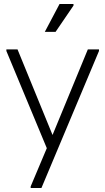

<svg xmlns="http://www.w3.org/2000/svg" viewBox="-20 -744 529 964"><path d="M134 200V192L215 0L235 -45L421 -496H477V-488L188 200ZM215 0 12 -488V-496H68L248 -56V0ZM205 -584 279 -724H349V-716L259 -584Z"/></svg>

Font: Fustat Light
Style: Regular
Weight: 300
Designer: Mohamed Gaber, Khaled Hosny, Laura Garcia Mut
Foundry: Kief Type Foundry, Alif Type Foundry, Hard Type Foundry
Version: Version 1.007